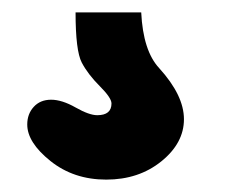

<svg xmlns="http://www.w3.org/2000/svg" viewBox="-20 -40 381 310"><path d="M102 -20H208Q211 42 237 70Q277 114 277 152.5Q277 191 240.5 220.5Q204 250 151.5 250Q99 250 61.5 220Q24 190 24 161Q24 144 34.5 132.5Q45 121 62.5 121Q80 121 102 133.5Q124 146 137 146Q160 146 160 127Q160 118 141 99Q122 80 112 61Q102 42 102 -20Z"/></svg>

Font: Delius Unicase
Style: Bold
Weight: 700
Designer: Natalia Raices
Foundry: Natalia Raices
Version: Version 1.001